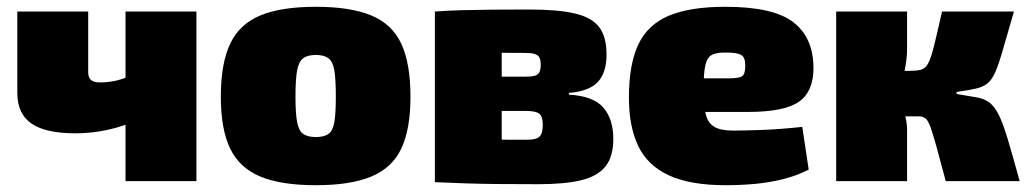

<svg xmlns="http://www.w3.org/2000/svg" viewBox="-20 -534 3033 566"><path d="M240 -500V-321Q240 -306 248 -298.5Q256 -291 275 -291Q295 -291 316 -295Q337 -299 364 -310L386 -181Q346 -162 298.5 -151.5Q251 -141 203 -141Q114 -141 72.5 -170Q31 -199 31 -260V-500ZM559 -500V0H350V-500Z M911 -514Q1013 -514 1074.5 -488.5Q1136 -463 1163 -405Q1190 -347 1190 -249Q1190 -153 1163 -96Q1136 -39 1074.5 -13.5Q1013 12 911 12Q809 12 747.5 -13.5Q686 -39 658.5 -96Q631 -153 631 -249Q631 -347 658.5 -405Q686 -463 747.5 -488.5Q809 -514 911 -514ZM911 -372Q887 -372 874 -362.5Q861 -353 856 -327Q851 -301 851 -249Q851 -199 856 -173.5Q861 -148 874 -139Q887 -130 911 -130Q935 -130 948 -139Q961 -148 965.5 -173.5Q970 -199 970 -249Q970 -301 965.5 -327Q961 -353 948 -362.5Q935 -372 911 -372Z M1538 -506Q1624 -506 1674 -494.5Q1724 -483 1746 -454.5Q1768 -426 1768 -373Q1768 -320 1742.5 -292.5Q1717 -265 1657 -260V-255Q1729 -251 1758.5 -217Q1788 -183 1788 -124Q1788 -72 1764.5 -43Q1741 -14 1692.5 -2.5Q1644 9 1568 9Q1500 9 1448 8.5Q1396 8 1351.5 6.5Q1307 5 1262 3L1276 -124Q1300 -123 1368.5 -122.5Q1437 -122 1531 -122Q1550 -122 1560.5 -125.5Q1571 -129 1575.5 -138.5Q1580 -148 1580 -166Q1580 -191 1569.5 -199Q1559 -207 1530 -207H1275V-308H1530Q1548 -308 1557.5 -311Q1567 -314 1570.5 -322Q1574 -330 1574 -343Q1574 -357 1570 -364.5Q1566 -372 1556 -375Q1546 -378 1528 -378Q1470 -378 1427 -378.5Q1384 -379 1348 -379Q1312 -379 1276 -376L1262 -500Q1303 -503 1343 -504Q1383 -505 1430.5 -505.5Q1478 -506 1538 -506ZM1459 -500V3H1262V-500Z M2118 -514Q2259 -514 2318 -469Q2377 -424 2378 -336Q2379 -266 2336.5 -235Q2294 -204 2184 -204H1915V-303H2125Q2159 -303 2168 -309.5Q2177 -316 2177 -341Q2177 -365 2165 -372Q2153 -379 2124 -379Q2095 -380 2080 -373Q2065 -366 2059.5 -342.5Q2054 -319 2054 -269Q2054 -223 2060.5 -197Q2067 -171 2086 -160Q2105 -149 2142 -149Q2172 -149 2226.5 -151Q2281 -153 2345 -160L2364 -34Q2329 -16 2289 -6Q2249 4 2206.5 8Q2164 12 2119 12Q2015 12 1952 -17Q1889 -46 1861.5 -103.5Q1834 -161 1834 -246Q1834 -345 1862 -403.5Q1890 -462 1952.5 -488Q2015 -514 2118 -514Z M2969 -500Q2949 -432 2937 -389.5Q2925 -347 2915 -323.5Q2905 -300 2892 -289Q2879 -278 2857.5 -273Q2836 -268 2800 -263V-257Q2836 -251 2859 -247Q2882 -243 2897 -231.5Q2912 -220 2924.5 -195Q2937 -170 2951 -123Q2965 -76 2986 0H2768Q2751 -64 2740.5 -102Q2730 -140 2723 -159.5Q2716 -179 2708 -185Q2700 -191 2689 -191Q2678 -191 2660 -191L2656 -325Q2680 -325 2693.5 -328Q2707 -331 2715.5 -346Q2724 -361 2733 -397Q2742 -433 2757 -500ZM2654 -500V-391Q2654 -360 2646.5 -325Q2639 -290 2624 -262Q2636 -237 2645 -206Q2654 -175 2654 -152V0H2445V-500ZM2702 -325V-191H2605V-325Z"/></svg>

Font: Exo 2 Black
Style: Regular
Weight: 900
Designer: Natanael Gama
Foundry: Natanael Gama
Version: Version 2.010